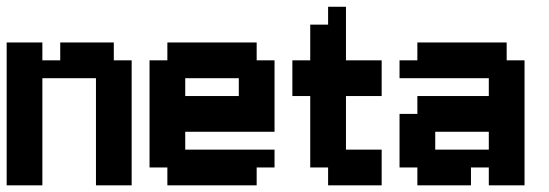

<svg xmlns="http://www.w3.org/2000/svg" viewBox="-20 -556 1647 576"><path d="M107.1 -428.6V-375H160.7V-428.6H321.4V-375H375V0H267.9V-321.4H107.1V0H0V-428.6Z M750 -375H803.6V-160.7H535.7V-107.1H803.6V-53.6H750V0H482.1V-53.6H428.6V-375H482.1V-428.6H750ZM535.7 -321.4V-267.9H696.4V-321.4Z M1125 0H964.3V-53.6H910.7V-267.9H857.1V-375H910.7V-482.1H964.3V-535.7H1017.9V-375H1125V-267.9H1017.9V-107.1H1125Z M1446.4 -53.6H1392.9V0H1232.1V-53.6H1178.6V-214.3H1232.1V-267.9H1446.4V-321.4H1178.6V-375H1232.1V-428.6H1500V-375H1553.6V0H1446.4ZM1446.4 -107.1V-160.7H1285.7V-107.1Z"/></svg>

Font: Jersey 10
Style: Regular
Weight: 400
Designer: Sarah Cadigan-Fried
Version: Version 1.000